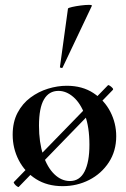

<svg xmlns="http://www.w3.org/2000/svg" viewBox="-20 -751 517 788"><path d="M57 16Q56 18 50 14Q44 10 39.5 4Q35 -2 37 -4L423 -401Q425 -403 431 -399Q437 -395 441.5 -390Q446 -385 443 -382ZM237 13Q174 13 128 -16Q82 -45 57 -93.5Q32 -142 32 -198Q32 -250 52 -288Q72 -326 105 -350.5Q138 -375 177 -387Q216 -399 254 -399Q318 -399 363.5 -369Q409 -339 433 -292Q457 -245 457 -192Q457 -131 426.5 -84.5Q396 -38 346 -12.5Q296 13 237 13ZM267 -8Q307 -8 327 -47Q347 -86 347 -157Q347 -230 328.5 -279Q310 -328 281 -353Q252 -378 220 -378Q181 -378 160.5 -343Q140 -308 140 -235Q140 -167 157 -115.5Q174 -64 203 -36Q232 -8 267 -8ZM237 -474Q236 -471 230.5 -472.5Q225 -474 226 -476L259 -716Q261 -719 276.5 -722.5Q292 -726 311.5 -728.5Q331 -731 345 -731Q359 -731 357 -727Z"/></svg>

Font: Cormorant Infant Light
Style: Bold
Weight: 700
Version: Version 4.001